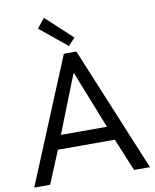

<svg xmlns="http://www.w3.org/2000/svg" viewBox="-100 -1015 883 1091"><g transform="rotate(-10 342.0 -470.0)"><path d="M305.7 -719.7H377.9L675.8 0H584L505.9 -188.5H177.7L99.6 0H7.8ZM185.5 -885.7 229.5 -940.4 380.9 -799.8 341.8 -757.8ZM474.6 -268.6 343.8 -599.6H339.8L209 -268.6Z"/></g></svg>

Font: Reddit Sans Chocolate
Style: Regular
Weight: 400
Designer: Stephen Hutchings
Foundry: Reddit
Version: Version 1.013